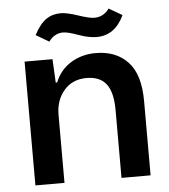

<svg xmlns="http://www.w3.org/2000/svg" viewBox="-52 -774 724 822"><g transform="rotate(-5 310.0 -363.5)"><path d="M67 0V-532H187L192 -431H198Q220 -485 267 -513.5Q314 -542 373 -542Q460 -542 511 -488Q562 -434 562 -319V0H437V-292Q437 -367 410 -403Q383 -439 325 -439Q264 -439 228 -397Q192 -355 192 -293V0ZM384 -610Q350 -610 306 -626Q262 -642 242 -642Q205 -642 180 -608L124 -641Q149 -688 176 -706.5Q203 -725 239 -725Q265 -725 312.5 -709Q360 -693 381 -693Q421 -693 445 -727L502 -694Q463 -610 384 -610Z"/></g></svg>

Font: Mona Sans SemiBold
Style: Regular
Weight: 600
Designer: Deni Anggara
Foundry: GitHub
Version: Version 2.000;Glyphs 3.2.3 (3260)